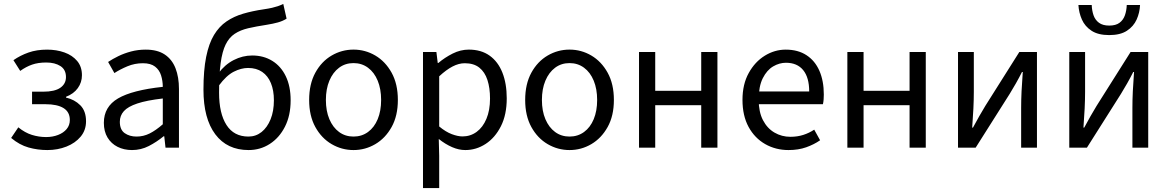

<svg xmlns="http://www.w3.org/2000/svg" viewBox="-20 -750 5933 975"><path d="M220.4 12Q171 12 125 -1Q78.9 -13.9 36.6 -49.5L73 -103.4Q106.6 -76 142 -65Q177.5 -54 213.9 -54Q247.3 -54 274.8 -64.7Q302.3 -75.3 318.4 -94.6Q334.6 -114 334.6 -140.7Q334.6 -181.2 302.8 -201Q271 -220.8 210.6 -220.8H142.8V-284.4H199Q257.6 -284.4 286.3 -304.3Q315 -324.3 315 -358.6Q315 -396.4 286.9 -414.5Q258.7 -432.6 215.1 -432.6Q173.5 -432.6 142.8 -421.8Q112.1 -411.1 82.7 -389.9L48.2 -444.4Q83.1 -468.7 124.7 -483.3Q166.2 -498 219.4 -498Q266.9 -498 307.1 -483.7Q347.3 -469.4 371.7 -440.5Q396.1 -411.7 396.1 -368Q396.1 -331.7 375.2 -302.6Q354.4 -273.6 315.3 -258.5V-254.5Q358.8 -244.5 387.8 -215.4Q416.9 -186.3 416.9 -134.1Q416.9 -88.8 389.6 -56.1Q362.3 -23.4 317.6 -5.7Q272.8 12 220.4 12Z M650.3 12Q609.6 12 577.2 -4.3Q544.8 -20.5 526.1 -51.5Q507.4 -82.4 507.4 -126.2Q507.4 -208 579.4 -250.2Q651.4 -292.3 806.7 -309Q806.5 -339.5 798 -367Q789.5 -394.6 767.5 -411.7Q745.4 -428.9 705.9 -428.9Q664.1 -428.9 627.1 -413.4Q590 -397.9 560.9 -379L529 -435.4Q551.3 -450.4 581 -464.9Q610.7 -479.4 645.9 -488.7Q681.1 -498 720.1 -498Q779.2 -498 816.4 -473.3Q853.6 -448.6 871.2 -403.6Q888.8 -358.6 888.8 -297.7V0H820.5L814.1 -57.9H810.8Q775.7 -29.1 735.8 -8.5Q695.9 12 650.3 12ZM673.2 -56.5Q708.6 -56.5 740.1 -72.3Q771.6 -88.1 806.7 -118.9V-249.9Q725 -240.4 677.3 -224.5Q629.6 -208.6 609 -185.6Q588.5 -162.7 588.5 -131.5Q588.5 -91.2 613.3 -73.8Q638.1 -56.5 673.2 -56.5Z M1242.4 12Q1133.4 12 1073.3 -68Q1013.2 -148.1 1013.2 -294.5Q1013.2 -393.2 1026.9 -461.2Q1040.6 -529.2 1066.7 -572.4Q1092.8 -615.7 1130.3 -641.2Q1167.7 -666.8 1214.9 -680.5Q1262.2 -694.3 1317.8 -702.5Q1345 -706.5 1361.6 -710.4Q1378.3 -714.3 1391 -718.6Q1403.8 -723 1418.5 -730L1435.3 -655.3Q1416.3 -643.1 1391.2 -636.1Q1366 -629.2 1334.8 -624.2Q1280.6 -615.9 1240.4 -606.6Q1200.2 -597.2 1171.8 -578.3Q1143.4 -559.5 1126 -524.2Q1108.6 -489 1100.5 -429.6Q1092.5 -370.1 1092.5 -279.1Q1092.5 -173.9 1130.2 -115.2Q1167.9 -56.5 1241.7 -56.5Q1279.2 -56.5 1308.3 -79.6Q1337.3 -102.8 1354.1 -144.3Q1370.9 -185.8 1370.9 -240.7Q1370.9 -291 1355.7 -327.9Q1340.6 -364.8 1311.4 -384.8Q1282.2 -404.9 1239.7 -404.9Q1204.8 -404.9 1167.1 -385.8Q1129.4 -366.7 1091.2 -315L1088.3 -376.7Q1121.4 -421.8 1166.7 -445Q1212 -468.2 1260.8 -468.2Q1318.4 -468.2 1362.5 -441Q1406.7 -413.8 1431.3 -362.8Q1455.9 -311.8 1455.9 -240.7Q1455.9 -163.5 1427.1 -106.8Q1398.3 -50.1 1350 -19.1Q1301.7 12 1242.4 12Z M1775.2 12Q1715.6 12 1664.1 -18.1Q1612.7 -48.1 1581.3 -105Q1549.9 -161.9 1549.9 -242.4Q1549.9 -323.5 1581.3 -380.8Q1612.7 -438 1664.1 -468Q1715.6 -498.1 1775.2 -498.1Q1834.7 -498.1 1885.9 -468Q1937 -438 1968.7 -380.8Q2000.4 -323.5 2000.4 -242.4Q2000.4 -161.9 1968.7 -105Q1937 -48.1 1885.9 -18.1Q1834.7 12 1775.2 12ZM1775.2 -56.5Q1817 -56.5 1848.8 -79.7Q1880.6 -102.9 1898 -144.8Q1915.4 -186.7 1915.4 -242.4Q1915.4 -298.1 1898 -340.3Q1880.6 -382.6 1848.8 -406.1Q1817 -429.6 1775.2 -429.6Q1733.4 -429.6 1701.9 -406.1Q1670.4 -382.6 1652.6 -340.3Q1634.9 -298.1 1634.9 -242.4Q1634.9 -186.7 1652.6 -144.8Q1670.4 -102.9 1701.9 -79.7Q1733.4 -56.5 1775.2 -56.5Z M2128 205.1V-486.1H2196L2202.9 -430H2205.6Q2238.7 -457.9 2278.6 -478Q2318.6 -498.1 2360.6 -498.1Q2423.4 -498.1 2466.3 -467.5Q2509.1 -437 2531.2 -381.3Q2553.3 -325.5 2553.3 -250.4Q2553.3 -167.6 2523.7 -109Q2494 -50.4 2446.2 -19.2Q2398.3 12 2342.8 12Q2309.9 12 2275.7 -2.9Q2241.5 -17.8 2208.1 -44.3L2210.3 40.5V205.1ZM2328.6 -57.2Q2368.8 -57.2 2400.4 -80.3Q2431.9 -103.3 2450.1 -146.5Q2468.4 -189.7 2468.4 -249.7Q2468.4 -303.3 2455.3 -343.7Q2442.2 -384 2414.1 -406.5Q2386 -428.9 2340.2 -428.9Q2309.8 -428.9 2278 -412.3Q2246.2 -395.8 2210.3 -362.5V-107.8Q2243.6 -80.2 2274.3 -68.7Q2305 -57.2 2328.6 -57.2Z M2872.2 12Q2812.6 12 2761.1 -18.1Q2709.7 -48.1 2678.3 -105Q2646.9 -161.9 2646.9 -242.4Q2646.9 -323.5 2678.3 -380.8Q2709.7 -438 2761.1 -468Q2812.6 -498.1 2872.2 -498.1Q2931.7 -498.1 2982.9 -468Q3034 -438 3065.7 -380.8Q3097.4 -323.5 3097.4 -242.4Q3097.4 -161.9 3065.7 -105Q3034 -48.1 2982.9 -18.1Q2931.7 12 2872.2 12ZM2872.2 -56.5Q2914 -56.5 2945.8 -79.7Q2977.6 -102.9 2995 -144.8Q3012.4 -186.7 3012.4 -242.4Q3012.4 -298.1 2995 -340.3Q2977.6 -382.6 2945.8 -406.1Q2914 -429.6 2872.2 -429.6Q2830.4 -429.6 2798.9 -406.1Q2767.4 -382.6 2749.6 -340.3Q2731.9 -298.1 2731.9 -242.4Q2731.9 -186.7 2749.6 -144.8Q2767.4 -102.9 2798.9 -79.7Q2830.4 -56.5 2872.2 -56.5Z M3225 0V-486.1H3307.3V-288.8H3540.9V-486.1H3623.2V0H3540.9V-215.9H3307.3V0Z M3984.4 12Q3918.8 12 3865.7 -18.3Q3812.5 -48.6 3781.4 -105.5Q3750.4 -162.5 3750.4 -242.9Q3750.4 -322.1 3782.1 -379.2Q3813.7 -436.4 3863.8 -467.2Q3913.8 -498 3969.9 -498Q4032.3 -498 4075.5 -469.7Q4118.8 -441.5 4141.1 -390.3Q4163.4 -339.2 4163.4 -270Q4163.4 -257.5 4162.5 -245.2Q4161.6 -232.9 4158.9 -220.8H3809.3V-285.6H4089.2Q4089.2 -356.4 4058.7 -393.9Q4028.1 -431.3 3971.1 -431.3Q3937.7 -431.3 3906 -412.7Q3874.3 -394 3853.5 -352.8Q3832.7 -311.5 3832.7 -243.7Q3832.7 -181.8 3854.4 -139.9Q3876.2 -98 3913.1 -76.6Q3949.9 -55.3 3993.7 -55.3Q4029.2 -55.3 4059.4 -65Q4089.7 -74.8 4114.7 -91.6L4144.6 -37.7Q4113.3 -16 4073.7 -2Q4034.1 12 3984.4 12Z M4283 0V-486.1H4365.3V-288.8H4598.9V-486.1H4681.2V0H4598.9V-215.9H4365.3V0Z M4844.9 0V-486H4925.2V-284.1Q4925.2 -244.1 4923 -198.9Q4920.7 -153.8 4916.9 -102.1H4920.9Q4935.3 -128.8 4952.5 -159.5Q4969.8 -190.2 4983.5 -212.2L5156.3 -486H5245.8V0H5165.5V-202.5Q5165.5 -241.3 5167.6 -286.7Q5169.8 -332.2 5173.8 -384.5H5169.8Q5156.1 -357 5138.8 -326.5Q5121.6 -296.1 5107.2 -273.1L4934.4 0Z M5409.9 0V-486H5490.2V-284.1Q5490.2 -244.1 5488 -198.9Q5485.7 -153.8 5481.9 -102.1H5485.9Q5500.3 -128.8 5517.5 -159.5Q5534.8 -190.2 5548.5 -212.2L5721.3 -486H5810.8V0H5730.5V-202.5Q5730.5 -241.3 5732.6 -286.7Q5734.8 -332.2 5738.8 -384.5H5734.8Q5721.1 -357 5703.8 -326.5Q5686.6 -296.1 5672.2 -273.1L5499.4 0ZM5612.8 -571.8Q5556.7 -571.8 5523.1 -593.8Q5489.5 -615.8 5474 -650.8Q5458.6 -685.8 5456.3 -724.6H5523.9Q5524.9 -696.4 5533.1 -672.5Q5541.4 -648.7 5560.7 -634.4Q5580 -620.1 5612.8 -620.1Q5646.3 -620.1 5665.2 -634.4Q5684.2 -648.7 5692.5 -672.5Q5700.8 -696.4 5701.8 -724.6H5769.3Q5767.7 -685.8 5752 -650.8Q5736.2 -615.8 5702.6 -593.8Q5668.9 -571.8 5612.8 -571.8Z"/></svg>

Font: Source Sans 3 VF
Style: Regular
Weight: 200
Designer: Paul D. Hunt
Foundry: Adobe
Version: Version 3.046;hotconv 1.0.118;makeotfexe 2.5.65603